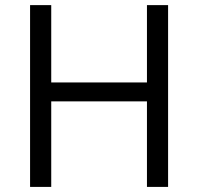

<svg xmlns="http://www.w3.org/2000/svg" viewBox="-20 -734 778 754"><path d="M640.1 0H557.1V-335.9H181.2V0H98.1V-713.9H181.2V-410.2H557.1V-713.9H640.1Z"/></svg>

Font: f02954597
Style: Regular
Weight: 400
Foundry: Ascender Corporation
Version: Version 1.10